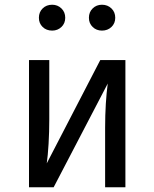

<svg xmlns="http://www.w3.org/2000/svg" viewBox="-20 -795 655 815"><path d="M512.3 -540V0H426.2V-252.8Q426.2 -305.6 429.2 -354.6Q432.3 -403.6 437.4 -440.5L207.7 0H103.1V-540H189.2V-287.7Q189.2 -235.4 186.2 -184.4Q183.1 -133.3 178.5 -101.5L405.6 -540ZM201.5 -665.1Q176.9 -665.1 161 -680.5Q145.1 -695.9 145.1 -719.5Q145.1 -743.6 161 -759.2Q176.9 -774.9 201.5 -774.9Q224.6 -774.9 240.8 -759.2Q256.9 -743.6 256.9 -719.5Q256.9 -695.9 240.8 -680.5Q224.6 -665.1 201.5 -665.1ZM412.8 -665.1Q389.2 -665.1 373.3 -680.5Q357.4 -695.9 357.4 -719.5Q357.4 -743.6 373.3 -759.2Q389.2 -774.9 412.8 -774.9Q436.9 -774.9 453.1 -759.2Q469.2 -743.6 469.2 -719.5Q469.2 -695.9 453.1 -680.5Q436.9 -665.1 412.8 -665.1Z"/></svg>

Font: FiraCode Nerd Font
Style: Regular
Weight: 400
Designer: Carrois Corporate, Edenspiekermann AG, Nikita Prokopov
Foundry: Carrois Corporate, Edenspiekermann AG, Nikita Prokopov
Version: Version 6.002;Nerd Fonts 2.2.2